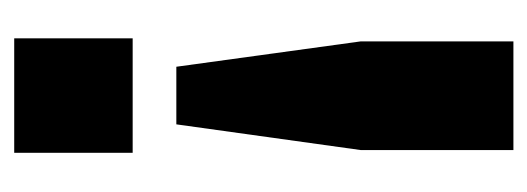

<svg xmlns="http://www.w3.org/2000/svg" viewBox="-262 -298 760 277"><g transform="rotate(-90 118.5 -160.0)"><path d="M77.1 -286.1H160.2L196.8 -20V200.2H40V-20ZM36.1 -349.1V-520H201.2V-349.1Z"/></g></svg>

Font: Aspekta 400
Style: Bold
Weight: 700
Designer: Ivo Dolenc
Version: Version 2.000